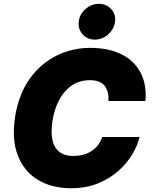

<svg xmlns="http://www.w3.org/2000/svg" viewBox="-20 -992 808 1022"><path d="M754.3 -454.5H556.8Q561.1 -504.6 537.1 -535Q513.1 -565.3 458.8 -565.3Q381 -565.3 329 -508.3Q277 -451.3 259.9 -352.3Q245 -256.4 273.6 -209.2Q302.2 -161.9 369.3 -161.9Q429 -161.9 469.1 -189.5Q509.2 -217 524.1 -262.8H723Q712 -216.6 682.9 -168.5Q653.8 -120.4 607.6 -80.1Q561.4 -39.8 498.9 -14.9Q436.4 9.9 358 9.9Q255.7 9.9 181.6 -34.8Q107.6 -79.5 74.4 -165.5Q41.2 -251.4 61.1 -375Q81 -494.3 139.7 -574.9Q198.5 -655.5 282.1 -696.4Q365.8 -737.2 460.2 -737.2Q555.4 -737.2 623.9 -704.2Q692.5 -671.2 726.9 -608Q761.4 -544.7 754.3 -454.5ZM484.4 -781.2Q445 -781.2 419.9 -809.1Q394.9 -837 399.1 -876.4Q403.4 -915.8 434.8 -943.7Q466.3 -971.6 505.7 -971.6Q546.2 -971.6 571.9 -943.7Q597.7 -915.8 592.3 -876.4Q587 -837 555.9 -809.1Q524.9 -781.2 484.4 -781.2Z"/></svg>

Font: Inter UI Black
Style: Italic
Weight: 900
Italic angle: -9.39999°
Designer: Rasmus Andersson
Foundry: rsms
Version: 3.2;8d6f07862